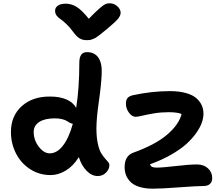

<svg xmlns="http://www.w3.org/2000/svg" viewBox="-20 -1074 1344 1157"><path d="M641.1 -1054.2Q667 -1054.2 687 -1036.1Q707 -1018.1 707 -997.1Q707 -981 692.4 -962.2Q677.7 -943.4 622.1 -897Q615.2 -891.6 599.6 -878.9Q584 -866.2 579.8 -863Q575.7 -859.9 564.7 -852.1Q553.7 -844.2 549.1 -842.5Q544.4 -840.8 535.6 -837.2Q526.9 -833.5 519.3 -832.8Q511.7 -832 502 -832Q477.1 -832 458.7 -843.3Q440.4 -854.5 420.9 -881.8Q401.4 -909.2 379.2 -929.9Q356.9 -950.7 343.5 -959.5Q330.1 -968.3 321 -980.5Q312 -992.7 312 -1008.8Q312 -1028.8 329.1 -1040.3Q346.2 -1051.8 376 -1051.8Q410.2 -1051.8 441.4 -1032.7Q472.7 -1013.7 515.1 -960.9Q556.6 -1003.9 581.1 -1024.7Q605.5 -1045.4 616.2 -1049.8Q627 -1054.2 641.1 -1054.2ZM285.2 -19Q216.8 -19 161.6 -54.7Q106.4 -90.3 76.2 -149.7Q45.9 -209 45.9 -278.8Q45.9 -375.5 111.1 -434.3Q176.3 -493.2 282.2 -492.2Q339.8 -492.2 380.4 -474.6Q420.9 -457 439 -423.8Q458 -542.5 458 -696.8Q458 -759.8 503.9 -759.8Q550.3 -759.8 573 -726.3Q595.7 -692.9 592.8 -629.9Q590.3 -563.5 575.7 -462.2Q561 -360.8 561 -299.8Q561 -248.5 569.1 -210.4Q577.1 -172.4 588.6 -153.1Q600.1 -133.8 611.6 -120.8Q623 -107.9 631.1 -98.4Q639.2 -88.9 639.2 -79.1Q639.2 -54.7 618.9 -33.9Q598.6 -13.2 568.8 -13.2Q533.2 -13.2 502.4 -44.2Q471.7 -75.2 455.1 -127Q420.4 -72.3 375.5 -45.7Q330.6 -19 285.2 -19ZM901.9 63Q853.5 63 818.6 51.8Q783.7 40.5 765.4 21.2Q747.1 2 739 -19.8Q731 -41.5 731 -66.9Q731 -136.2 785.2 -154.8Q916 -201.7 987.3 -262.7Q1058.6 -323.7 1074.2 -387.2Q1047.9 -397.9 996.1 -397.9Q950.2 -397.9 908.2 -390.9Q866.2 -383.8 837.9 -377Q809.6 -370.1 796.9 -370.1Q775.9 -370.1 757.3 -394.8Q738.8 -419.4 738.8 -449.2Q738.8 -470.2 747.8 -482.2Q756.8 -494.1 779.8 -500Q894.5 -524.9 1003.9 -524.9Q1059.6 -524.9 1100.3 -513.4Q1141.1 -502 1163.3 -482.2Q1185.5 -462.4 1195.8 -439.2Q1206.1 -416 1206.1 -389.2Q1206.1 -364.3 1196.5 -335.9Q1187 -307.6 1163.1 -273.4Q1139.2 -239.3 1103.8 -207Q1068.4 -174.8 1011.5 -142.1Q954.6 -109.4 883.8 -84Q888.2 -72.3 897.2 -68.1Q906.2 -64 923.8 -64Q960 -64 1039.8 -73.5Q1119.6 -83 1167 -83Q1208.5 -83 1233.6 -59.3Q1258.8 -35.6 1258.8 -1Q1258.8 21 1245.6 33.9Q1232.4 46.9 1206.1 46.9Q1167 46.9 1059.6 54.9Q952.1 63 901.9 63ZM183.1 -278.8Q183.1 -229.5 213.9 -189.7Q244.6 -149.9 279.8 -149.9Q322.8 -149.9 358.9 -195.8Q395 -241.7 418.9 -328.1Q410.2 -329.1 400.1 -334.5Q390.1 -339.8 381.1 -345.7Q372.1 -351.6 353.3 -356.2Q334.5 -360.8 310.1 -360.8Q250 -360.8 216.6 -339.1Q183.1 -317.4 183.1 -278.8Z"/></svg>

Font: Shantell Sans Irregular
Style: Regular
Weight: 600
Designer: Stephen Nixon, Anya Danilova, Shantell Martin
Foundry: Arrow Type
Version: Version 1.006;[9816181b4]